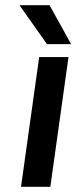

<svg xmlns="http://www.w3.org/2000/svg" viewBox="-20 -720 294 740"><path d="M174 0H61L131 -500H244ZM254 -550H161L55 -700H171Z"/></svg>

Font: Fivo Sans Modern Med
Style: Italic
Weight: 450
Designer: Alexander Slobzheninov
Foundry: Alexander Slobzheninov
Version: 1.0